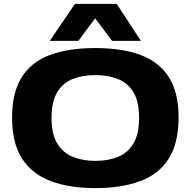

<svg xmlns="http://www.w3.org/2000/svg" viewBox="-20 -957 979 987"><path d="M471 10Q337 10 241 -26Q145 -62 93.5 -141.5Q42 -221 42 -352Q42 -480 91 -559Q140 -638 235.5 -674Q331 -710 470 -710Q608 -710 703.5 -674Q799 -638 848.5 -559.5Q898 -481 898 -354Q898 -221 847 -141Q796 -61 700 -25.5Q604 10 471 10ZM470 -130Q536 -130 586.5 -150.5Q637 -171 666 -219.5Q695 -268 695 -351Q695 -434 666.5 -482Q638 -530 587 -550.5Q536 -571 470 -571Q406 -571 355 -551.5Q304 -532 274.5 -483.5Q245 -435 245 -351Q245 -266 275 -218Q305 -170 356 -150Q407 -130 470 -130ZM236 -747 365 -937H580L704 -747H556L469 -863L383 -747Z"/></svg>

Font: Georama Extended
Style: Bold
Weight: 700
Width: 7
Designer: Jean-Baptiste Levee
Foundry: Production Type
Version: Version 1.000